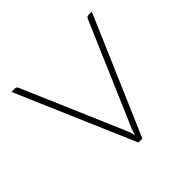

<svg xmlns="http://www.w3.org/2000/svg" viewBox="-130 -624 754 754"><g transform="rotate(-45 247.0 -246.5)"><path d="M470 -493 258 0H236L24 -493H43.5Q48.5 -493 51.5 -490Q54.5 -487 55.5 -484L238.5 -57.5Q241.5 -50.5 243.5 -43.2Q245.5 -36 247 -29Q249 -36 251 -43.2Q253 -50.5 256 -57.5L439 -484Q441 -488 444 -490.5Q447 -493 451.5 -493Z"/></g></svg>

Font: Lato ExtraLight
Style: Regular
Weight: 275
Designer: Lukasz Dziedzic with Adam Twardoch and Botio Nikoltchev
Foundry: tyPoland Lukasz Dziedzic
Version: Version 2.015; 2015-08-06; http://www.latofonts.com/